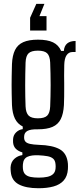

<svg xmlns="http://www.w3.org/2000/svg" viewBox="-20 -813 414 998"><path d="M180.1 165.4Q114.9 165.4 77.5 145.4Q40.1 125.3 36.1 80.6Q35.8 76.1 35.2 69.9Q34.6 63.8 34.9 57.1Q36.7 29 54.4 12.8Q72.1 -3.4 96.3 -6.9V-20.7Q74 -27.5 61.8 -40.1Q49.6 -52.8 48 -72.5Q47.8 -77.1 47.8 -81.3Q47.8 -85.6 48 -90.3Q49.4 -111.1 63.9 -125.1Q78.3 -139.2 98.2 -141.7V-155.5Q70.9 -169.1 57.6 -196.4Q44.3 -223.8 42.2 -267Q41.3 -298.4 40.8 -323.3Q40.3 -348.1 40.3 -371Q40.3 -393.8 40.8 -420Q41.3 -446.1 42.2 -480.1Q44.2 -525 58.1 -553Q72 -581 101 -593.9Q130.1 -606.8 177.3 -606.8Q226.9 -606.8 255.7 -592.9Q284.5 -579 297.9 -548.2H311.8Q313.9 -574.5 329.3 -587.2Q344.7 -600 372.9 -600V-542.6H356.9Q337.4 -542.6 326.1 -526Q314.8 -509.4 314 -475.2L313.3 -420.9Q313.7 -400.3 313.7 -382.2Q313.7 -364 313.7 -346.5Q313.8 -328.9 313.5 -309.8Q313.3 -290.6 312.3 -267Q309.8 -221.8 295.8 -193.9Q281.9 -166.1 253 -153.5Q224.2 -140.9 177 -140.9Q138.6 -141.7 122 -132.3Q105.4 -122.8 105.4 -102V-96.6Q105.8 -83.8 112.8 -76.3Q119.8 -68.7 136.2 -65Q152.6 -61.3 181.6 -60.1Q253.7 -58.2 291.1 -36.8Q328.4 -15.4 333 38.1Q333.4 45.1 333.4 51.8Q333.4 58.5 333 66.4Q330.4 103.7 310.9 125.3Q291.5 147 258.1 156.2Q224.7 165.4 180.1 165.4ZM181.6 110.3Q207 110.3 226 106.2Q245 102.1 256.1 91.7Q267.2 81.3 268.8 62.4Q269.4 56.3 269.3 51Q269.2 45.7 268.6 40.2Q266.9 20.7 255.9 11.4Q245 2.1 226.1 -1.2Q207.2 -4.6 181.7 -5.8Q143.8 -7.8 122.6 2Q101.4 11.7 99.1 40.8Q98.5 46.1 98.6 51.7Q98.6 57.4 99 62.4Q100.5 82.6 110.8 92.8Q121 103 139 106.7Q156.9 110.3 181.6 110.3ZM176.9 -198Q211 -198 225.1 -211.7Q239.2 -225.4 240.8 -259.4Q241.8 -284.6 242.5 -312.9Q243.2 -341.3 243.2 -371.2Q243.2 -401 242.5 -430.8Q241.8 -460.6 240.8 -488.2Q239.2 -522.8 224.9 -536.2Q210.6 -549.7 176.9 -549.7Q143.2 -549.7 128.8 -536.2Q114.3 -522.7 112.9 -487.7Q111.9 -457.7 111.4 -427.8Q110.9 -397.8 110.9 -368.9Q110.9 -340 111.4 -312.7Q111.9 -285.4 112.9 -260.2Q114.5 -226.4 128.7 -212.2Q143 -198 176.9 -198ZM210.8 -792.8 185.1 -729.3H221.8V-654.3H136.5V-720.7L168.8 -792.8Z"/></svg>

Font: Big Shoulders Display SC Thin
Style: Regular
Weight: 100
Designer: Patric King
Foundry: XO Type Co
Version: Version 2.002